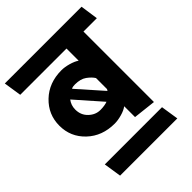

<svg xmlns="http://www.w3.org/2000/svg" viewBox="-248 -813 1127 1127"><g transform="rotate(-45 315.5 -249.5)"><path d="M390 0V-90Q370 -75 337.5 -66Q305 -57 279 -57Q175 -57 107.5 -121Q40 -185 40 -278Q40 -371 107.5 -435.5Q175 -500 279 -500Q305 -500 337.5 -491Q370 -482 390 -468V-569H6L-11 -680H626L642 -569H531V16ZM246 -379 384 -223Q385 -224 387 -227Q389 -230 390 -233V-324Q376 -346 349 -365.5Q322 -385 276 -385Q269 -385 261 -384Q253 -383 246 -379ZM335 -182 194 -342Q184 -329 178.5 -313.5Q173 -298 173 -279Q173 -233 204.5 -203Q236 -173 276 -173Q294 -173 309.5 -175.5Q325 -178 335 -182ZM560 181H85L68 71H543Z"/></g></svg>

Font: Palanquin
Style: Bold
Weight: 700
Designer: Pria Ravichandran
Version: Version 1.0.4